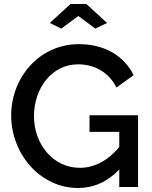

<svg xmlns="http://www.w3.org/2000/svg" viewBox="-20 -936 759 961"><path d="M372 -856 457 -793 516 -821 412 -916H333L229 -821L287 -793ZM428 -359V-276H577V-200C518 -130 451 -96 379 -96C248 -96 150 -212 150 -355C150 -491 237 -614 371 -614C452 -614 524 -575 563 -498L649 -560C602 -653 509 -715 374 -715C180 -715 36 -551 36 -358C36 -165 182 5 370 5C448 5 517 -25 577 -88V0H671V-359Z"/></svg>

Font: FIGSv2-sans-serif SemiBold
Style: Regular
Weight: 600
Designer: Matt McInerney, Pablo Impallari, Rodrigo Fuenzalida,Mirko Velimirovic
Foundry: Matt McInerney, Pablo Impallari, Rodrigo Fuenzalida
Version: Version 4.021;hotconv 1.0.109;makeotfexe 2.5.65596